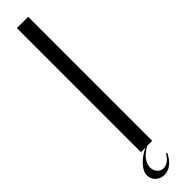

<svg xmlns="http://www.w3.org/2000/svg" viewBox="-297 -667 765 765"><g transform="rotate(-45 86.0 -284.0)"><path d="M54.4 -699V0H118.1V-699ZM121.2 73.6Q112.2 91.5 99.1 100.5Q85.9 109.5 72.6 109.5Q57.5 109.5 47.1 97.6Q36.8 85.8 36.8 67.8Q36.8 59.1 40.3 49.9Q43.9 40.6 50.6 31.7Q57.2 22.8 67.7 14.5Q78.1 6.2 92.2 -2H82.9Q64.9 7.1 50.4 17.3Q36 27.5 26.2 38.4Q16.4 49.2 11.1 60.4Q5.8 71.6 5.8 82.6Q5.8 103.1 20.6 116.9Q35.5 130.8 56.8 130.8Q78 130.8 96.1 116.6Q114.2 102.5 126.2 76.6Z"/></g></svg>

Font: Moniqa Black
Style: Regular
Weight: 900
Designer: Rajesh Rajput
Foundry: Rajesh Rajput
Version: Version 1.000